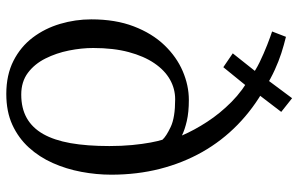

<svg xmlns="http://www.w3.org/2000/svg" viewBox="-189 -748 948 610"><g transform="rotate(90 285.0 -443.0)"><path d="M278.5 11Q218 11 173.2 -11.8Q128.5 -34.5 99.2 -73.2Q70 -112 55.8 -160.2Q41.5 -208.5 41.5 -259Q41.5 -336 63.8 -394Q86 -452 123.2 -491Q160.5 -530 206 -549.5Q251.5 -569 297.5 -569Q336.5 -569 364.5 -562.5Q392.5 -556 410.5 -547Q393.5 -586.5 367 -627.2Q340.5 -668 303.8 -704.5Q267 -741 219.5 -766.5L276 -780L193.5 -678.5L149.5 -708.5L230.5 -810.5L220.5 -767.5Q205 -780.5 177.8 -793.8Q150.5 -807 123 -817.8Q95.5 -828.5 80 -833.5L97 -877.5Q123.5 -871 149 -862.8Q174.5 -854.5 201.5 -842.2Q228.5 -830 260.5 -810.5L219 -799L292 -897L335.5 -862.5L265.5 -771L259.5 -810.5Q325 -774 376.2 -724Q427.5 -674 462.8 -611.8Q498 -549.5 516.5 -477Q535 -404.5 535 -322.5Q535 -275.5 526 -227.5Q517 -179.5 498 -136.8Q479 -94 448.8 -60.8Q418.5 -27.5 376.5 -8.2Q334.5 11 278.5 11ZM280.5 -36.5Q324 -36.5 355 -54Q386 -71.5 405.8 -106.2Q425.5 -141 434.8 -193.2Q444 -245.5 444 -316.5Q444 -355 440.8 -388.8Q437.5 -422.5 432.8 -447.5Q428 -472.5 424 -485Q413.5 -497 383.5 -511.2Q353.5 -525.5 295.5 -525.5Q262 -525.5 232.8 -509Q203.5 -492.5 181 -459.5Q158.5 -426.5 145.5 -378Q132.5 -329.5 132.5 -265Q132.5 -228 140.5 -188Q148.5 -148 165.8 -113.5Q183 -79 211.2 -57.8Q239.5 -36.5 280.5 -36.5Z"/></g></svg>

Font: Merriweather 20pt Light
Style: Regular
Weight: 300
Version: Version 2.100